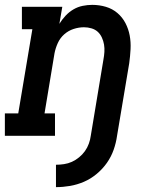

<svg xmlns="http://www.w3.org/2000/svg" viewBox="-27 -558 647 789"><path d="M203 211V119Q219 119 236 116.5Q253 114 268.5 107Q284 100 298 88.5Q312 77 322 63Q332 49 338 32.5Q344 16 346 0L398 -313Q401 -329 402 -344.5Q403 -360 400.5 -375Q398 -390 391.5 -404Q385 -418 374.5 -427.5Q364 -437 349 -441.5Q334 -446 318 -446Q297 -446 275.5 -439Q254 -432 237 -417Q220 -402 210.5 -381Q201 -360 197 -339L156 -92H199V0H-7V-92H48L106 -438H63V-530H229L217 -460Q228 -478 242.5 -493.5Q257 -509 275 -519.5Q293 -530 313 -534Q333 -538 352 -538Q381 -538 408 -530Q435 -522 455.5 -504.5Q476 -487 488.5 -463Q501 -439 506 -412Q511 -385 509.5 -356Q508 -327 504 -298L454 0Q450 29 440 57.5Q430 86 412.5 111Q395 136 370.5 156.5Q346 177 318 189Q290 201 261 206Q232 211 203 211Z"/></svg>

Font: Iosevka Curly Slab SmBdExObl
Style: Regular
Weight: 600
Width: 7
Italic angle: -9°
Monospace: yes
Designer: Belleve Invis
Foundry: Belleve Invis
Version: Version 11.1.0; ttfautohint (v1.8.3)